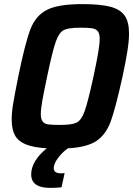

<svg xmlns="http://www.w3.org/2000/svg" viewBox="-20 -716 650 936"><path d="M609 -553Q609 -517 601 -466.5Q593 -416 577 -341Q543 -188 520 -124.5Q497 -61 451 -29.5Q405 2 311 7Q284 26 263 54Q242 82 242 104Q242 116 250.5 122.5Q259 129 280 129L295 128L280 197Q256 200 225 200Q132 200 132 134Q132 101 152 68.5Q172 36 208 7Q143 3 106 -12Q69 -27 53 -56Q37 -85 37 -134Q37 -168 44.5 -213Q52 -258 70 -347Q103 -508 128.5 -574Q154 -640 209 -668Q264 -696 382 -696Q470 -696 518.5 -683Q567 -670 588 -639.5Q609 -609 609 -553ZM466 -527Q466 -552 457 -563.5Q448 -575 429.5 -578Q411 -581 373 -581Q314 -581 291 -569.5Q268 -558 252 -513Q236 -468 210 -344Q193 -264 186 -223.5Q179 -183 179 -160Q179 -135 188 -123.5Q197 -112 215 -109.5Q233 -107 272 -107Q331 -107 354 -118.5Q377 -130 393 -175Q409 -220 436 -344Q452 -419 459 -461Q466 -503 466 -527Z"/></svg>

Font: Saira Semi Condensed SemiBold
Style: Italic
Weight: 600
Width: 4
Italic angle: -12°
Designer: Hector Gatti with collaboration of the Omnibus-Type team
Foundry: Omnibus-Type
Version: Version 1.001; ttfautohint (v1.8)